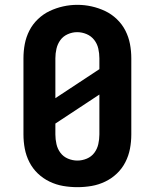

<svg xmlns="http://www.w3.org/2000/svg" viewBox="-20 -766 640 794"><path d="M300 8Q270 8 241 3Q212 -2 185 -15Q158 -28 136.5 -48.5Q115 -69 101.5 -95.5Q88 -122 82.5 -151Q77 -180 77 -210V-525Q77 -555 82.5 -584Q88 -613 101.5 -639.5Q115 -666 137 -687Q159 -708 185.5 -720.5Q212 -733 241 -739.5Q270 -746 300 -746Q330 -746 359 -739.5Q388 -733 414.5 -720.5Q441 -708 463 -687Q485 -666 498.5 -639.5Q512 -613 517.5 -584Q523 -555 523 -525V-210Q523 -180 517.5 -151Q512 -122 498.5 -95.5Q485 -69 463.5 -48.5Q442 -28 415 -15Q388 -2 359 3Q330 8 300 8ZM209 -360 391 -480V-525Q391 -545 386.5 -565Q382 -585 369.5 -601Q357 -617 338 -625Q319 -633 299 -633Q279 -633 260 -624.5Q241 -616 229.5 -600Q218 -584 213.5 -564.5Q209 -545 209 -525ZM300 -102Q320 -102 339 -110Q358 -118 370 -134Q382 -150 386.5 -170Q391 -190 391 -210V-375L209 -255V-210Q209 -190 213.5 -170Q218 -150 230 -134Q242 -118 261 -110Q280 -102 300 -102Z"/></svg>

Font: Iosevka Slab XBdEx
Style: Regular
Weight: 800
Width: 7
Monospace: yes
Designer: Belleve Invis
Foundry: Belleve Invis
Version: Version 11.1.0; ttfautohint (v1.8.3)